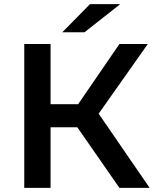

<svg xmlns="http://www.w3.org/2000/svg" viewBox="-20 -914 762 934"><path d="M356 -295H226V0H98V-700H226V-407H360L561 -700H699L460 -361L708 0H561ZM418 -894H565L391 -757H283Z"/></svg>

Font: Montserrat Alternates SemiBold
Style: Regular
Weight: 600
Designer: Julieta Ulanovsky
Foundry: Julieta Ulanovsky
Version: Version 7.200